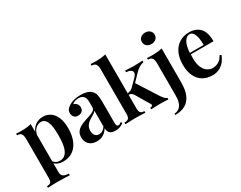

<svg xmlns="http://www.w3.org/2000/svg" viewBox="-105 -1363 2679 2131"><g transform="rotate(-30 1235.0 -297.5)"><path d="M214 -527V84Q214 129 238.5 144.5Q263 160 306 160V181Q282 180 238.5 178.5Q195 177 146 177Q112 177 78 178.5Q44 180 26 181V160Q60 160 74 146Q88 132 88 94V-407Q88 -452 74 -473.5Q60 -495 20 -495V-516Q52 -513 82 -513Q120 -513 153 -516.5Q186 -520 214 -527ZM371 -531Q423 -531 464 -502.5Q505 -474 528.5 -419Q552 -364 552 -281Q552 -215 537 -160.5Q522 -106 492.5 -67Q463 -28 420 -7Q377 14 322 14Q280 14 247 -2Q214 -18 199 -45L209 -59Q221 -38 242 -25Q263 -12 292 -12Q340 -12 368 -43.5Q396 -75 407.5 -132Q419 -189 419 -264Q419 -347 408 -397Q397 -447 375 -469.5Q353 -492 323 -492Q282 -492 249.5 -459.5Q217 -427 210 -365L203 -393Q219 -459 264 -495Q309 -531 371 -531Z M758 7Q715 7 685 -9.5Q655 -26 640 -54.5Q625 -83 625 -118Q625 -161 645 -188.5Q665 -216 696.5 -232.5Q728 -249 763 -260.5Q798 -272 829 -282.5Q860 -293 880 -307Q900 -321 900 -344V-417Q900 -449 890.5 -469.5Q881 -490 862.5 -500.5Q844 -511 816 -511Q795 -511 772 -505Q749 -499 734 -482Q760 -475 774.5 -456Q789 -437 789 -410Q789 -379 768.5 -361.5Q748 -344 717 -344Q684 -344 667 -365Q650 -386 650 -414Q650 -442 664 -460.5Q678 -479 703 -494Q728 -511 767 -521Q806 -531 852 -531Q896 -531 930 -521.5Q964 -512 988 -488Q1012 -465 1019 -431Q1026 -397 1026 -348V-74Q1026 -49 1032 -38.5Q1038 -28 1051 -28Q1061 -28 1070 -33Q1079 -38 1090 -47L1101 -30Q1079 -13 1055 -3Q1031 7 997 7Q962 7 941.5 -3Q921 -13 911.5 -32Q902 -51 901 -77Q877 -37 842 -15Q807 7 758 7ZM818 -49Q842 -49 862.5 -62Q883 -75 900 -101V-303Q890 -288 871.5 -276Q853 -264 832 -252Q811 -240 792.5 -224.5Q774 -209 761.5 -186.5Q749 -164 749 -129Q749 -90 768 -69.5Q787 -49 818 -49Z M1317 -783V-93Q1317 -51 1331 -36Q1345 -21 1379 -21V0Q1362 -1 1327 -2.5Q1292 -4 1256 -4Q1219 -4 1180.5 -2.5Q1142 -1 1123 0V-21Q1160 -21 1175.5 -36Q1191 -51 1191 -93V-663Q1191 -708 1176.5 -729.5Q1162 -751 1123 -751V-772Q1155 -769 1185 -769Q1223 -769 1256 -772.5Q1289 -776 1317 -783ZM1641 -517V-497Q1611 -491 1583 -474.5Q1555 -458 1528 -429L1429 -326L1440 -348L1616 -73Q1630 -53 1642.5 -39.5Q1655 -26 1674 -21V0Q1661 -1 1633 -2.5Q1605 -4 1577 -4Q1543 -4 1507.5 -2.5Q1472 -1 1454 0V-21Q1474 -21 1481.5 -30.5Q1489 -40 1479 -55L1375 -230Q1361 -252 1348 -258.5Q1335 -265 1313 -265V-285Q1338 -287 1354.5 -294Q1371 -301 1386 -316L1461 -391Q1494 -424 1494.5 -447Q1495 -470 1473.5 -482.5Q1452 -495 1418 -497V-517Q1445 -516 1478 -514.5Q1511 -513 1534 -513Q1552 -513 1572.5 -513.5Q1593 -514 1611.5 -515Q1630 -516 1641 -517Z M1654 188V171Q1707 169 1736.5 127.5Q1766 86 1766 5V-408Q1766 -453 1752 -474.5Q1738 -496 1698 -496V-517Q1730 -514 1760 -514Q1798 -514 1831 -517.5Q1864 -521 1892 -528V-101Q1892 -47 1885 -4Q1878 39 1862.5 72Q1847 105 1821 131Q1796 156 1755 172Q1714 188 1654 188ZM1820 -772Q1856 -772 1879 -752Q1902 -732 1902 -699Q1902 -666 1879 -646Q1856 -626 1820 -626Q1784 -626 1761 -646Q1738 -666 1738 -699Q1738 -732 1761 -752Q1784 -772 1820 -772Z M2243 -531Q2331 -531 2381 -478Q2431 -425 2431 -309H2094L2093 -328H2315Q2317 -377 2309 -418.5Q2301 -460 2283.5 -485Q2266 -510 2238 -510Q2200 -510 2172 -465.5Q2144 -421 2137 -320L2141 -314Q2139 -301 2138.5 -286Q2138 -271 2138 -256Q2138 -187 2158 -142Q2178 -97 2210 -76Q2242 -55 2276 -55Q2299 -55 2323 -62Q2347 -69 2370 -88Q2393 -107 2412 -142L2431 -134Q2420 -99 2394.5 -64.5Q2369 -30 2329 -8Q2289 14 2235 14Q2167 14 2115 -16Q2063 -46 2034 -105.5Q2005 -165 2005 -251Q2005 -342 2035.5 -404Q2066 -466 2120 -498.5Q2174 -531 2243 -531Z"/></g></svg>

Font: Playfair Display SemiBold
Style: Regular
Weight: 600
Designer: Claus Eggers Sørensen
Foundry: Claus Eggers Sørensen
Version: Version 1.203